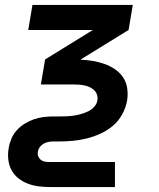

<svg xmlns="http://www.w3.org/2000/svg" viewBox="-20 -540 640 775"><path d="M181 215Q158 215 135 212Q112 209 91.5 201Q71 193 54 179.5Q37 166 26.5 146.5Q16 127 13.5 104Q11 81 15 58Q18 39 26 20Q34 1 48 -14.5Q62 -30 80 -41Q98 -52 117 -58.5Q136 -65 155.5 -67.5Q175 -70 195 -70H217Q231 -70 246 -70.5Q261 -71 275.5 -73Q290 -75 304.5 -79Q319 -83 333.5 -89.5Q348 -96 359 -107.5Q370 -119 373 -134Q373 -134 373 -134Q373 -134 373 -134Q375 -145 372 -156Q369 -167 361.5 -174.5Q354 -182 344.5 -187Q335 -192 324 -194.5Q313 -197 302 -198Q291 -199 279 -199H145L162 -300L355 -419H94L111 -520H516L499 -419L306 -300V-299Q331 -298 355 -294Q379 -290 401.5 -282Q424 -274 444 -260.5Q464 -247 477 -227.5Q490 -208 493.5 -183.5Q497 -159 493 -134H433H493Q493 -134 493 -134Q493 -134 493 -134Q488 -106 473.5 -79Q459 -52 436 -32.5Q413 -13 385.5 -0.5Q358 12 329.5 19Q301 26 273 28.5Q245 31 217 31H195Q185 31 175 33Q165 35 156 40Q147 45 140.5 54Q134 63 133 73Q133 73 133 73Q133 73 133 73Q131 83 134.5 91.5Q138 100 145 105.5Q152 111 161.5 112.5Q171 114 181 114H444V215Z"/></svg>

Font: Zed Sans Extended
Style: Bold Italic
Weight: 700
Width: 7
Italic angle: -9°
Designer: Belleve Invis
Foundry: Belleve Invis
Version: Version 1.0.0; ttfautohint (v1.8.4)